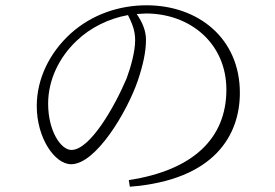

<svg xmlns="http://www.w3.org/2000/svg" viewBox="-20 -707 1040 726"><path d="M497 -654 532 -656C699 -656 836 -543 836 -368C836 -183 709 -63 467 -26L471 -1C794 -26 887 -199 887 -356C887 -562 730 -687 534 -687C433 -687 329 -654 247 -580C168 -508 119 -410 119 -306C119 -185 187 -86 249 -86C343 -86 461 -285 501 -402C520 -458 532 -510 532 -556C532 -592 518 -623 497 -654ZM464 -650C480 -617 491 -592 491 -555C491 -512 475 -455 459 -411C414 -305 321 -140 250 -140C210 -140 162 -212 162 -315C162 -405 204 -491 270 -553C322 -603 392 -637 464 -650Z"/></svg>

Font: Noto Serif CJK SC ExtraLight
Style: Regular
Weight: 200
Designer: Ryoko NISHIZUKA 西塚涼子 (kana & ideographs); Frank Grießhammer (Latin, Greek & Cyrillic); Wenlong ZHANG 张文龙 (bopomofo); San
Foundry: Adobe
Version: Version 2.001;hotconv 1.1.0;makeotfexe 2.6.0